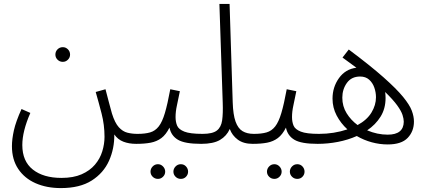

<svg xmlns="http://www.w3.org/2000/svg" viewBox="-20 -730 2182 981"><path d="M301 -414Q285 -414 274 -425Q263 -436 263 -451Q263 -467 274 -478Q285 -489 301 -489Q316 -489 327 -478Q338 -467 338 -451Q338 -436 327 -425Q316 -414 301 -414Z M41 17Q41 -19 51 -64Q61 -109 90 -173L135 -153Q94 -59 94 11Q94 94 148 136.5Q202 179 294 179Q355 179 397 160.5Q439 142 465 111.5Q491 81 502.5 43.5Q514 6 514 -31Q514 -92 499 -150Q484 -208 469 -260L519 -274Q528 -240 536 -209Q544 -178 552 -150Q567 -102 587 -80Q607 -58 631 -52Q655 -46 682 -46Q709 -46 709 -22Q709 -11 700.5 -3Q692 5 676 5Q639 5 610.5 -6Q582 -17 564 -43Q565 29 537 91.5Q509 154 448.5 192.5Q388 231 291 231Q218 231 161.5 206Q105 181 73 133Q41 85 41 17Z M904 184Q888 184 877 173Q866 162 866 147Q866 132 877 120.5Q888 109 904 109Q920 109 930.5 120.5Q941 132 941 147Q941 162 930.5 173Q920 184 904 184ZM787 184Q771 184 760 173Q749 162 749 147Q749 132 760 120.5Q771 109 787 109Q802 109 813 120.5Q824 132 824 147Q824 162 813 173Q802 184 787 184Z M676 5 683 -46Q721 -46 747 -53.5Q773 -61 791 -84Q809 -107 822.5 -152.5Q836 -198 850 -274L899 -264Q891 -223 884 -191.5Q877 -160 877 -132Q877 -107 885 -88Q893 -69 922 -57.5Q951 -46 1015 -46Q1029 -46 1035.5 -39Q1042 -32 1042 -22Q1042 -11 1033.5 -3Q1025 5 1008 5Q924 5 889 -16Q854 -37 846 -78Q828 -42 804.5 -24.5Q781 -7 750 -1Q719 5 676 5Z M1008 5 1015 -46Q1066 -46 1088 -63Q1110 -80 1115 -115Q1120 -150 1118 -205L1101 -710H1153L1169 -207Q1171 -144 1183.5 -109Q1196 -74 1219 -60Q1242 -46 1277 -46Q1304 -46 1304 -22Q1304 -11 1295.5 -3Q1287 5 1271 5Q1224 5 1195 -16.5Q1166 -38 1154 -71Q1138 -35 1104 -15Q1070 5 1008 5Z M1499 184Q1483 184 1472 173Q1461 162 1461 147Q1461 132 1472 120.5Q1483 109 1499 109Q1515 109 1525.5 120.5Q1536 132 1536 147Q1536 162 1525.5 173Q1515 184 1499 184ZM1382 184Q1366 184 1355 173Q1344 162 1344 147Q1344 132 1355 120.5Q1366 109 1382 109Q1397 109 1408 120.5Q1419 132 1419 147Q1419 162 1408 173Q1397 184 1382 184Z M1271 5 1278 -46Q1316 -46 1342 -53.5Q1368 -61 1386 -84Q1404 -107 1417.5 -152.5Q1431 -198 1445 -274L1494 -264Q1486 -223 1479 -191.5Q1472 -160 1472 -132Q1472 -107 1480 -88Q1488 -69 1517 -57.5Q1546 -46 1610 -46Q1624 -46 1630.5 -39Q1637 -32 1637 -22Q1637 -11 1628.5 -3Q1620 5 1603 5Q1519 5 1484 -16Q1449 -37 1441 -78Q1423 -42 1399.5 -24.5Q1376 -7 1345 -1Q1314 5 1271 5Z M1961 8Q1920 8 1879.5 -3Q1839 -14 1803 -35Q1758 -15 1706.5 -5Q1655 5 1603 5L1610 -46Q1686 -46 1755 -69Q1721 -100 1700 -140Q1679 -180 1679 -226Q1679 -285 1712 -331Q1745 -377 1801 -384Q1768 -409 1730 -436L1762 -477Q1873 -394 1939.5 -335Q2006 -276 2039.5 -235Q2073 -194 2084 -164.5Q2095 -135 2095 -109Q2095 -59 2063 -25.5Q2031 8 1961 8ZM1729 -231Q1729 -187 1751 -151.5Q1773 -116 1807 -91Q1855 -117 1878 -155Q1901 -193 1901 -233Q1901 -258 1892.5 -282.5Q1884 -307 1866 -323Q1848 -339 1820 -339Q1776 -339 1752.5 -306.5Q1729 -274 1729 -231ZM1950 -229Q1950 -175 1924.5 -134Q1899 -93 1856 -64Q1908 -42 1961 -42Q2042 -42 2043 -108Q2043 -123 2036.5 -143Q2030 -163 2009.5 -191.5Q1989 -220 1948 -260Q1950 -245 1950 -229Z"/></svg>

Font: Noto Sans Arabic SemCond Light
Style: Regular
Weight: 300
Width: 4
Designer: Monotype Design Team, Nadine Chahine, Nizar Qandah and Khaled Hosny
Foundry: Monotype Imaging Inc.
Version: Version 2.012; ttfautohint (v1.8.4.7-5d5b)